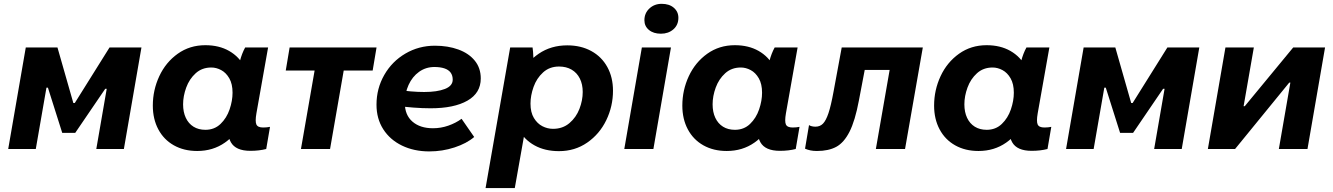

<svg xmlns="http://www.w3.org/2000/svg" viewBox="-20 -763 6826 983"><path d="M112 -520H274.2L355.4 -235.8H363L540.8 -520H704.2L614.2 0H473L526.4 -308.4H518.8L365.2 -82.8H298.6L225.4 -314H217.8L163.2 0H22Z M1152.2 -166.6 1171.4 -165.2 1203.2 -430.8Q1205.4 -438.8 1208.2 -450.2Q1218.2 -489 1235.2 -520H1352.6L1292.8 -182.8Q1285.6 -141.4 1292.6 -125.8Q1299.6 -110.2 1327.2 -110.2Q1346.6 -110.2 1362.4 -113.6L1343 -0.2Q1307 9.2 1261.8 9.2Q1187 9.2 1162.1 -34.6Q1137.2 -78.4 1152.2 -166.6ZM1258.8 -302.2Q1258.8 -219 1225.6 -147.3Q1192.4 -75.6 1131.4 -32.8Q1070.4 10 989.6 10Q921.6 10 870.1 -19Q818.6 -48 790.5 -100.8Q762.4 -153.6 762.4 -222.2Q762.4 -301.8 795.5 -372.9Q828.6 -444 889.9 -487.8Q951.2 -531.6 1031.4 -531.6Q1101.4 -531.6 1152.9 -502.3Q1204.4 -473 1231.6 -420.7Q1258.8 -368.4 1258.8 -302.2ZM917.4 -228.8Q917.4 -189.2 931.3 -159.7Q945.2 -130.2 970.8 -114.3Q996.4 -98.4 1031.6 -98.4Q1077.8 -98.4 1109.1 -128.5Q1140.4 -158.6 1155.5 -202.9Q1170.6 -247.2 1170.6 -288.4Q1170.6 -333.2 1154 -362Q1137.4 -390.8 1112.5 -404.1Q1087.6 -417.4 1061.8 -417.4Q1014.4 -417.4 981.9 -388Q949.4 -358.6 933.4 -314.8Q917.4 -271 917.4 -228.8Z M1462.8 -520H1907.8L1888 -402H1443ZM1669.8 0H1520.8L1597.6 -441.4H1746.6Z M1907.6 -227.2Q1907.6 -309.8 1947.4 -379.3Q1987.2 -448.8 2055.8 -488.9Q2124.4 -529 2206.6 -529Q2273.4 -529 2326.8 -509.5Q2380.2 -490 2410.8 -452.4Q2441.4 -414.8 2441.4 -361.2Q2441.4 -286.6 2373 -247.6Q2304.6 -208.6 2184.8 -208.6Q2102.4 -208.6 1995.2 -223L2007.4 -304.2Q2088 -292 2151.6 -292Q2218 -292 2257.9 -307.6Q2297.8 -323.2 2297.8 -355.2Q2297.8 -377 2287 -391.5Q2276.2 -406 2255 -413Q2233.8 -420 2204.2 -420Q2160.2 -420 2125.7 -395.4Q2091.2 -370.8 2071.9 -328.4Q2052.6 -286 2052.6 -235.8Q2052.6 -174 2091.8 -140.2Q2131 -106.4 2196.6 -106.4Q2237.2 -106.4 2275.3 -119.7Q2313.4 -133 2343.2 -154.8L2407.8 -61.6Q2369.2 -28.6 2307.1 -8.2Q2245 12.2 2177.8 12.2Q2099.8 12.2 2038.2 -17.6Q1976.6 -47.4 1942.1 -101.4Q1907.6 -155.4 1907.6 -227.2Z M2592 -520H2706.6Q2709.6 -502.2 2710.7 -468.4Q2711.8 -434.6 2708.8 -416L2650.6 -102H2669.2L2615.6 200H2466ZM2607.8 -218.6Q2607.8 -302.4 2641.6 -373.8Q2675.4 -445.2 2738.2 -488Q2801 -530.8 2884.2 -530.8Q2954 -530.8 3007.1 -501.8Q3060.2 -472.8 3089.3 -420Q3118.4 -367.2 3118.4 -298.6Q3118.4 -219 3084.1 -147.9Q3049.8 -76.8 2986.6 -33Q2923.4 10.8 2841.8 10.8Q2770 10.8 2717 -18.5Q2664 -47.8 2635.9 -100.1Q2607.8 -152.4 2607.8 -218.6ZM2963.4 -292Q2963.4 -331.6 2948.6 -361.1Q2933.8 -390.6 2906.5 -406.5Q2879.2 -422.4 2842.2 -422.4Q2793.6 -422.4 2760.5 -392.3Q2727.4 -362.2 2711.7 -317.9Q2696 -273.6 2696 -232.4Q2696 -187.6 2713.5 -158.8Q2731 -130 2757.1 -116.7Q2783.2 -103.4 2811.4 -103.4Q2861 -103.4 2895.5 -132.8Q2930 -162.2 2946.7 -205.8Q2963.4 -249.4 2963.4 -292Z M3266.2 -520H3415.2L3325.2 0H3176.2ZM3279.2 -659.4Q3279.2 -695.6 3304.7 -719.5Q3330.2 -743.4 3367.8 -743.4Q3406.6 -743.4 3429.9 -723.2Q3453.2 -703 3453.2 -672Q3453.2 -635.2 3427.6 -612.8Q3402 -590.4 3363.8 -590.4Q3325.6 -590.4 3302.4 -609.7Q3279.2 -629 3279.2 -659.4Z M3863.2 -166.6 3882.4 -165.2 3914.2 -430.8Q3916.4 -438.8 3919.2 -450.2Q3929.2 -489 3946.2 -520H4063.6L4003.8 -182.8Q3996.6 -141.4 4003.6 -125.8Q4010.6 -110.2 4038.2 -110.2Q4057.6 -110.2 4073.4 -113.6L4054 -0.2Q4018 9.2 3972.8 9.2Q3898 9.2 3873.1 -34.6Q3848.2 -78.4 3863.2 -166.6ZM3969.8 -302.2Q3969.8 -219 3936.6 -147.3Q3903.4 -75.6 3842.4 -32.8Q3781.4 10 3700.6 10Q3632.6 10 3581.1 -19Q3529.6 -48 3501.5 -100.8Q3473.4 -153.6 3473.4 -222.2Q3473.4 -301.8 3506.5 -372.9Q3539.6 -444 3600.9 -487.8Q3662.2 -531.6 3742.4 -531.6Q3812.4 -531.6 3863.9 -502.3Q3915.4 -473 3942.6 -420.7Q3969.8 -368.4 3969.8 -302.2ZM3628.4 -228.8Q3628.4 -189.2 3642.3 -159.7Q3656.2 -130.2 3681.8 -114.3Q3707.4 -98.4 3742.6 -98.4Q3788.8 -98.4 3820.1 -128.5Q3851.4 -158.6 3866.5 -202.9Q3881.6 -247.2 3881.6 -288.4Q3881.6 -333.2 3865 -362Q3848.4 -390.8 3823.5 -404.1Q3798.6 -417.4 3772.8 -417.4Q3725.4 -417.4 3692.9 -388Q3660.4 -358.6 3644.4 -314.8Q3628.4 -271 3628.4 -228.8Z M4101.6 -1.8 4122 -122.6Q4127.4 -118.6 4136.6 -116.5Q4145.8 -114.4 4155 -114.4Q4178.2 -114.4 4193.5 -130Q4208.8 -145.6 4221.6 -183.6Q4234.4 -221.6 4247.6 -294L4289.4 -520H4704.6L4613.6 0H4464.2L4534.8 -405H4407.2L4377.4 -248.6Q4357.8 -144.2 4329.2 -88.2Q4300.6 -32.2 4261.2 -11.1Q4221.8 10 4162.6 10Q4144.4 10 4129.9 7.1Q4115.4 4.2 4101.6 -1.8Z M5152.2 -166.6 5171.4 -165.2 5203.2 -430.8Q5205.4 -438.8 5208.2 -450.2Q5218.2 -489 5235.2 -520H5352.6L5292.8 -182.8Q5285.6 -141.4 5292.6 -125.8Q5299.6 -110.2 5327.2 -110.2Q5346.6 -110.2 5362.4 -113.6L5343 -0.2Q5307 9.2 5261.8 9.2Q5187 9.2 5162.1 -34.6Q5137.2 -78.4 5152.2 -166.6ZM5258.8 -302.2Q5258.8 -219 5225.6 -147.3Q5192.4 -75.6 5131.4 -32.8Q5070.4 10 4989.6 10Q4921.6 10 4870.1 -19Q4818.6 -48 4790.5 -100.8Q4762.4 -153.6 4762.4 -222.2Q4762.4 -301.8 4795.5 -372.9Q4828.6 -444 4889.9 -487.8Q4951.2 -531.6 5031.4 -531.6Q5101.4 -531.6 5152.9 -502.3Q5204.4 -473 5231.6 -420.7Q5258.8 -368.4 5258.8 -302.2ZM4917.4 -228.8Q4917.4 -189.2 4931.3 -159.7Q4945.2 -130.2 4970.8 -114.3Q4996.4 -98.4 5031.6 -98.4Q5077.8 -98.4 5109.1 -128.5Q5140.4 -158.6 5155.5 -202.9Q5170.6 -247.2 5170.6 -288.4Q5170.6 -333.2 5154 -362Q5137.4 -390.8 5112.5 -404.1Q5087.6 -417.4 5061.8 -417.4Q5014.4 -417.4 4981.9 -388Q4949.4 -358.6 4933.4 -314.8Q4917.4 -271 4917.4 -228.8Z M5528 -520H5690.2L5771.4 -235.8H5779L5956.8 -520H6120.2L6030.2 0H5889L5942.4 -308.4H5934.8L5781.2 -82.8H5714.6L5641.4 -314H5633.8L5579.2 0H5438Z M6254 -520H6399.4L6347 -219.2H6352.8L6601 -520H6764L6674 0H6527.4L6586.4 -340H6580.6L6303.2 0H6164Z"/></svg>

Font: Fixel Italic Variable Display Thin
Style: Italic
Weight: 100
Italic angle: -10°
Designer: AlfaBravo + MacPaw
Foundry: Kyrylo Tkachov, Marchela Mozhyna, Serhii Makarenko, Maria Weinstein, Zakhar Kryvoshyya
Version: Version 1.210;Glyphs 3.2 (3217)